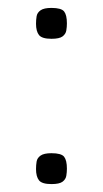

<svg xmlns="http://www.w3.org/2000/svg" viewBox="-20 -454 261 485"><path d="M110 -356Q86 -356 78.5 -365.5Q71 -375 71 -394Q71 -404 72.5 -413Q74 -422 82.5 -428Q91 -434 110 -434Q135 -434 142 -425Q149 -416 149 -395Q149 -386 147.5 -377Q146 -368 138 -362Q130 -356 110 -356ZM110 11Q86 11 78.5 1.5Q71 -8 71 -27Q71 -37 72.5 -46Q74 -55 82.5 -61Q91 -67 110 -67Q135 -67 142 -58Q149 -49 149 -28Q149 -19 147.5 -10Q146 -1 138 5Q130 11 110 11Z"/></svg>

Font: Fredoka Expanded Light
Style: Regular
Weight: 300
Width: 7
Designer: Ben Nathan
Foundry: Milena B. Brandão, Ben Nathan
Version: Version 2.001